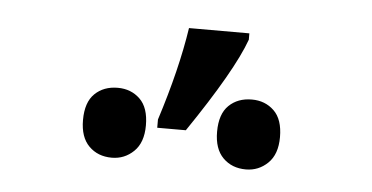

<svg xmlns="http://www.w3.org/2000/svg" viewBox="-30 -886 583 301"><g transform="rotate(5 261.5 -735.5)"><path d="M221 -695Q247 -776 257 -842H352V-832Q334 -782 266 -682H221ZM104 -684Q104 -712 118 -725.5Q132 -739 154 -739Q175 -739 189 -725.5Q203 -712 203 -684Q203 -657 188.5 -643Q174 -629 154 -629Q132 -629 118 -643Q104 -657 104 -684ZM315 -684Q315 -712 329 -725.5Q343 -739 365 -739Q386 -739 400 -725.5Q414 -712 414 -684Q414 -657 399.5 -643Q385 -629 365 -629Q343 -629 329 -643Q315 -657 315 -684Z"/></g></svg>

Font: Noto Serif NarrowSemiBold
Style: Regular
Weight: 600
Width: 4
Designer: Monotype Design Team
Foundry: Monotype Imaging Inc.
Version: Version 1.001